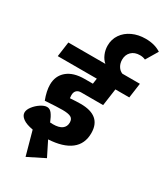

<svg xmlns="http://www.w3.org/2000/svg" viewBox="-291 -1127 1253 1460"><g transform="rotate(30 335.5 -397.5)"><path d="M514 -696H668L650 -566H528L507 -416H313Q288 -416 274 -401.5Q260 -387 260 -361Q260 -351 262 -335Q321 -339 355 -339Q536 -339 536 -186Q536 -91 469 -39.5Q402 12 275 19L339 147L193 220L136 13Q77 3 47 -19Q17 -41 17 -69Q17 -94 39 -122.5Q61 -151 91.5 -171Q122 -191 146 -191Q171 -191 189 -167Q207 -143 224 -100L249 -99Q301 -99 327.5 -118.5Q354 -138 354 -174Q354 -206 331.5 -218Q309 -230 258 -230Q213 -230 106 -223Q79 -294 79 -349Q79 -426 133 -472Q187 -518 287 -518H358L365 -566H22L40 -696H365Q340 -717 325 -752Q310 -787 310 -826Q310 -881 339.5 -924Q369 -967 420.5 -991Q472 -1015 536 -1015Q617 -1015 671 -979L609 -875Q587 -885 561 -885Q514 -885 486.5 -858Q459 -831 459 -788Q459 -756 474 -731Q489 -706 514 -696Z"/></g></svg>

Font: FiraGO Heavy
Style: Italic
Weight: 900
Italic angle: -8°
Designer: bBox Type GmbH
Foundry: bBox Type GmbH
Version: Version 1.001